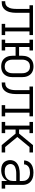

<svg xmlns="http://www.w3.org/2000/svg" viewBox="1287 -1855 576 3190"><g transform="rotate(90 1575.0 -260.0)"><path d="M0 0V-58Q18 -58 36.5 -61.5Q55 -65 70 -75Q85 -85 95.5 -100Q106 -115 112.5 -132Q119 -149 122 -167Q125 -185 126.5 -203Q128 -221 128 -239.5Q128 -258 128 -276V-462H68V-520H563V-462H502V-58H563V0H377V-58H437V-462H193V-280Q193 -255 192.5 -230.5Q192 -206 189.5 -181.5Q187 -157 180.5 -133Q174 -109 163 -87Q152 -65 135 -46.5Q118 -28 96 -17Q74 -6 49.5 -3Q25 0 0 0Z M1084 8Q1059 8 1034.5 3Q1010 -2 988.5 -14Q967 -26 950.5 -45Q934 -64 924 -87Q914 -110 910 -134.5Q906 -159 906 -184V-231H761V-58H818V0H639V-58H696V-462H639V-520H818V-462H761V-289H906V-336Q906 -361 910 -385.5Q914 -410 924 -433Q934 -456 950.5 -475Q967 -494 988.5 -506Q1010 -518 1034.5 -523Q1059 -528 1084 -528Q1109 -528 1133.5 -523Q1158 -518 1179.5 -506Q1201 -494 1217.5 -475Q1234 -456 1244 -433Q1254 -410 1258 -385.5Q1262 -361 1262 -336V-184Q1262 -159 1258 -134.5Q1254 -110 1244 -87Q1234 -64 1217.5 -45Q1201 -26 1179.5 -14Q1158 -2 1133.5 3Q1109 8 1084 8ZM1084 -50Q1101 -50 1117.5 -54Q1134 -58 1147.5 -67Q1161 -76 1171 -89.5Q1181 -103 1187 -118.5Q1193 -134 1195 -150.5Q1197 -167 1197 -184V-336Q1197 -353 1195 -369.5Q1193 -386 1187 -401.5Q1181 -417 1171 -430.5Q1161 -444 1147.5 -453Q1134 -462 1117.5 -466Q1101 -470 1084 -470Q1068 -470 1051.5 -466Q1035 -462 1021 -453Q1007 -444 997 -430.5Q987 -417 981 -401.5Q975 -386 973 -369.5Q971 -353 971 -336V-184Q971 -167 973 -150.5Q975 -134 981 -118.5Q987 -103 997 -89.5Q1007 -76 1021 -67Q1035 -58 1051.5 -54Q1068 -50 1084 -50Z M1350 0V-58Q1368 -58 1386.5 -61.5Q1405 -65 1420 -75Q1435 -85 1445.5 -100Q1456 -115 1462.5 -132Q1469 -149 1472 -167Q1475 -185 1476.5 -203Q1478 -221 1478 -239.5Q1478 -258 1478 -276V-462H1418V-520H1913V-462H1852V-58H1913V0H1727V-58H1787V-462H1543V-280Q1543 -255 1542.5 -230.5Q1542 -206 1539.5 -181.5Q1537 -157 1530.5 -133Q1524 -109 1513 -87Q1502 -65 1485 -46.5Q1468 -28 1446 -17Q1424 -6 1399.5 -3Q1375 0 1350 0Z M2006 0V-58H2067V-462H2006V-520H2192V-462H2132V-289H2200L2391 -520H2513V-462H2423L2256 -260L2423 -58H2513V0H2391L2200 -231H2132V-58H2192V0Z M2806 8Q2775 8 2743.5 0.5Q2712 -7 2688 -27Q2664 -47 2652 -77.5Q2640 -108 2640 -140Q2640 -166 2648.5 -191.5Q2657 -217 2675 -236.5Q2693 -256 2716.5 -268.5Q2740 -281 2765.5 -288Q2791 -295 2817.5 -297.5Q2844 -300 2870 -300H2987V-344Q2987 -362 2983.5 -379.5Q2980 -397 2971 -412Q2962 -427 2948 -439Q2934 -451 2917.5 -458Q2901 -465 2883.5 -467.5Q2866 -470 2848 -470Q2825 -470 2801.5 -466Q2778 -462 2757.5 -450Q2737 -438 2724 -417Q2711 -396 2711 -372H2646Q2646 -396 2654 -419Q2662 -442 2676.5 -461Q2691 -480 2711.5 -493.5Q2732 -507 2754.5 -514.5Q2777 -522 2800.5 -525Q2824 -528 2848 -528Q2874 -528 2900 -524Q2926 -520 2950 -510Q2974 -500 2994.5 -483Q3015 -466 3028 -443.5Q3041 -421 3046.5 -395.5Q3052 -370 3052 -344V-58H3113V0H2987V-94Q2976 -69 2956.5 -48.5Q2937 -28 2913 -15.5Q2889 -3 2861.5 2.5Q2834 8 2806 8ZM2829 -50Q2849 -50 2869 -53Q2889 -56 2907.5 -63.5Q2926 -71 2941.5 -83.5Q2957 -96 2967.5 -113Q2978 -130 2982.5 -149.5Q2987 -169 2987 -189V-242H2870Q2852 -242 2834.5 -241Q2817 -240 2799.5 -236Q2782 -232 2765 -226Q2748 -220 2734 -209Q2720 -198 2712.5 -181Q2705 -164 2705 -147Q2705 -124 2715.5 -103.5Q2726 -83 2744.5 -70.5Q2763 -58 2785 -54Q2807 -50 2829 -50Z"/></g></svg>

Font: Iosevka Etoile Light
Style: Regular
Weight: 300
Designer: Belleve Invis
Foundry: Belleve Invis
Version: Version 25.0.1; ttfautohint (v1.8.4)